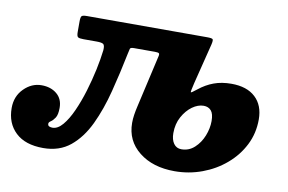

<svg xmlns="http://www.w3.org/2000/svg" viewBox="-84 -626 1125 750"><g transform="rotate(10 478.0 -251.0)"><path d="M460 -205.5 507 -411.5Q510 -422.5 506.8 -425.5Q503.5 -428.5 491 -428.5H407.5Q393.5 -428.5 392 -423Q390.5 -417.5 387.5 -403.5Q371.5 -324 352.2 -248.8Q333 -173.5 304.5 -113.5Q276 -53.5 232.8 -18Q189.5 17.5 125.5 17.5Q54 17.5 15.8 -18.8Q-22.5 -55 -22.5 -115.5Q-22.5 -162 8 -192.5Q38.5 -223 77.5 -223Q114.5 -223 138.2 -203.2Q162 -183.5 162 -148Q162 -121 153.8 -108.5Q145.5 -96 137.2 -90.8Q129 -85.5 129 -80Q129 -72 134.8 -69.5Q140.5 -67 147.5 -67Q168.5 -67 188 -90Q207.5 -113 224.5 -150.8Q241.5 -188.5 255 -233Q268.5 -277.5 277.8 -321.2Q287 -365 291 -399.5Q292.5 -419 286 -423.8Q279.5 -428.5 259.5 -428.5H207.5Q191 -428.5 185.5 -432Q180 -435.5 180 -452.5V-493.5Q180 -511 184 -515.5Q188 -520 205 -520H681.5Q701 -520 704 -516Q707 -512 703 -495L663 -335Q654 -298 656.2 -297Q658.5 -296 679 -312.5Q707 -335 737.8 -346.2Q768.5 -357.5 807 -357.5Q868.5 -357.5 902.2 -326Q936 -294.5 936 -238.5Q936 -183.5 912.5 -137Q889 -90.5 848.2 -55.8Q807.5 -21 755.5 -1.8Q703.5 17.5 646.5 17.5Q560 17.5 505.5 -25.8Q451 -69 451 -140Q451 -155.5 453.5 -172Q456 -188.5 460 -205.5ZM616.5 -128.5Q616.5 -102.5 627.5 -87Q638.5 -71.5 658 -71.5Q688 -71.5 710 -91.8Q732 -112 743.8 -141.8Q755.5 -171.5 755.5 -200.5Q755.5 -229 744.8 -241.5Q734 -254 715 -254Q692.5 -254 670 -237.8Q647.5 -221.5 632 -193.2Q616.5 -165 616.5 -128.5Z"/></g></svg>

Font: Besley* Heavy
Style: Italic
Weight: 800
Italic angle: -13°
Designer: Owen Earl
Foundry: indestructible type*
Version: Version 3.000; ttfautohint (v1.8.3)